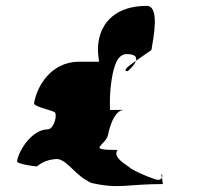

<svg xmlns="http://www.w3.org/2000/svg" viewBox="-20 -692 728 653"><path d="M38 -144C36 -134 98 -126 106 -126C106 -126 132 -152 178 -151C216 -141 232 -98 290 -70C387 -48 407 -66 534 -66L531 -88C528 -82 520 -77 506 -83C472 -94 438 -111 425 -119C414 -130 360 -156 380 -182C268 -182 342 -196 348 -236C348 -236 363 -316 400 -318H354C354 -343 352 -372 360 -423C368 -472 381 -508 411 -508C441 -508 446 -497 442 -485C468 -503 495 -522 495 -522C501 -560 525 -672 479 -672C374 -672 325 -616 315 -549C311 -522 314 -504 317 -482H245C153 -480 105 -398 96 -341C94 -328 164 -317 168 -308C174 -292 161 -252 142 -252C90 -252 44 -182 38 -144ZM414 -450C414 -450 438 -469 442 -485C416 -467 395 -450 414 -450ZM528 -100 531 -88C534 -93 531 -100 528 -100Z"/></svg>

Font: Ampere
Style: SuExtIta
Weight: 400
Version: Version 1